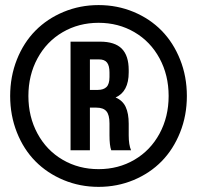

<svg xmlns="http://www.w3.org/2000/svg" viewBox="-20 -728 776 756"><path d="M46.6 -206.5Q20 -273.4 20 -350.1Q20 -426.8 46.6 -493.7Q73.2 -560.5 119.6 -607.4Q166 -654.3 230.5 -681.2Q294.9 -708 368.2 -708Q441.4 -708 505.9 -681.2Q570.3 -654.3 616.5 -607.2Q662.6 -560.1 689.2 -493.4Q715.8 -426.8 715.8 -350.1Q715.8 -273.4 689.2 -206.8Q662.6 -140.1 616.5 -93Q570.3 -45.9 505.9 -19Q441.4 7.8 368.2 7.8Q294.9 7.8 230.5 -19Q166 -45.9 119.6 -92.8Q73.2 -139.6 46.6 -206.5ZM127.7 -498.3Q91.8 -432.1 91.8 -350.1Q91.8 -268.1 127.7 -201.9Q163.6 -135.7 226.8 -98.9Q290 -62 368.2 -62Q446.3 -62 509.3 -98.9Q572.3 -135.7 608.2 -201.9Q644 -268.1 644 -350.1Q644 -432.1 608.2 -498.3Q572.3 -564.5 509.3 -601.3Q446.3 -638.2 368.2 -638.2Q290 -638.2 226.8 -601.3Q163.6 -564.5 127.7 -498.3ZM496.1 -136.2H418Q411.1 -154.8 411.1 -195.8V-242.2Q411.1 -275.9 398.9 -290Q386.7 -304.2 359.9 -304.2H334V-136.2H257.8V-564H374Q432.1 -564 459.5 -536.4Q486.8 -508.8 486.8 -452.1V-442.9Q486.8 -367.2 435.1 -344.2Q462.9 -332.5 474.9 -306.9Q486.8 -281.2 486.8 -241.2V-194.8Q486.8 -157.7 496.1 -136.2ZM370.1 -494.1H334V-374H365.2Q387.7 -374 399.4 -385.5Q411.1 -397 411.1 -424.8V-442.9Q411.1 -469.2 401.4 -481.7Q391.6 -494.1 370.1 -494.1Z"/></svg>

Font: VL Bebas Neue Bold
Style: Regular
Weight: 700
Designer: Ryoichi Tsunekawa
Foundry: Ryoichi Tsunekawa
Version: Version 1.300